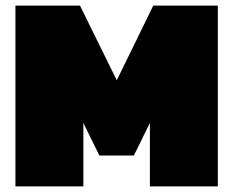

<svg xmlns="http://www.w3.org/2000/svg" viewBox="-20 -664 831 684"><path d="M35 0V-644H265L396 -378L526 -644H756V0H514V-226L457 -110H334L277 -226V0Z"/></svg>

Font: Boz Display
Style: Regular
Weight: 900
Version: Version 2.000; ttfautohint (v1.8.3)